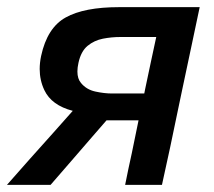

<svg xmlns="http://www.w3.org/2000/svg" viewBox="-42 -517 598 537"><path d="M-22.5 0Q9.5 -36 42 -73Q74.5 -109.5 106 -144.5L161.5 -207Q102 -222.5 82 -265Q69 -292.5 69 -324Q69 -341.5 73 -360.5Q90 -439.5 141.8 -468.2Q193.5 -497 291 -497H516.5Q505 -443 494 -390.5Q483 -338 468 -268L457.5 -218Q444.5 -156.5 434 -105.5Q423 -54.5 411 0H308Q317 -45.5 326.5 -88Q335.5 -130.5 345.5 -180.5H256L216 -134.5Q187.5 -101.5 157.8 -67.2Q128 -33 99.5 0ZM271.5 -255.5H361.5L364 -268Q372.5 -308.5 380 -343.8Q387.5 -379 395 -413.5H294.5Q270 -413.5 245.8 -408.8Q221.5 -404 203 -388.8Q184.5 -373.5 177.5 -341.5Q174.5 -328 174.5 -317Q174.5 -296.5 184.5 -285Q199.5 -266.5 224.5 -261Q249.5 -255.5 271.5 -255.5Z"/></svg>

Font: Heraclito Medium
Style: Italic
Weight: 500
Italic angle: -12°
Designer: Kostas Bartsokas (font) & Cristiano Sobral (main changes)
Foundry: Kostas Bartsokas (font) & Cristiano Sobral (main changes)
Version: Version 1.00;July 8, 2020;FontCreator 13.0.0.2655 64-bit